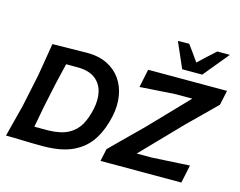

<svg xmlns="http://www.w3.org/2000/svg" viewBox="-126 -1163 1703 1364"><g transform="rotate(15 726.0 -481.0)"><path d="M17 0Q32 -58.5 45.8 -112.5Q59.5 -166.5 77 -233.5L127.5 -473.5Q139.5 -544 148.5 -599.2Q157.5 -654.5 167 -713Q226.5 -713 291 -715Q355.5 -717 422 -717Q508 -717 570.2 -686.2Q632.5 -655.5 669.8 -602Q707 -548.5 718.2 -479Q729.5 -409.5 713.5 -332Q692.5 -230.5 645.2 -154.8Q598 -79 511.8 -37Q425.5 5 288 5Q209.5 5 145.8 2.5Q82 0 17 0ZM195 -113H300Q390 -115.5 444 -144.2Q498 -173 527 -224.2Q556 -275.5 570.5 -345.5Q585 -414 571.8 -471Q558.5 -528 513.8 -563Q469 -598 389 -600H298.5Q289.5 -563 281 -526.2Q272.5 -489.5 261.5 -443.5L224 -267Q216 -222.5 208.8 -185.2Q201.5 -148 195 -113ZM712 0 731.5 -91.5Q760 -120 799.2 -158.8Q838.5 -197.5 880.2 -238.8Q922 -280 957.5 -315L1227.5 -596H1105Q1046.5 -592.5 980.8 -588Q915 -583.5 843.5 -579L871.5 -713H1451.5L1428.5 -605Q1380.5 -557.5 1328.8 -506.5Q1277 -455.5 1225 -404.5L947 -117H1056Q1098 -119.5 1148.2 -122.2Q1198.5 -125 1247.8 -127.8Q1297 -130.5 1334.5 -132.5L1306.5 0ZM1104 -779Q1084 -825.5 1063.2 -872.5Q1042.5 -919.5 1022.5 -965.5L1105.5 -967Q1125.5 -939.5 1146.8 -910Q1168 -880.5 1188.5 -851Q1219 -880.5 1250.5 -909.2Q1282 -938 1312.5 -965.5H1405Q1365.5 -918 1327.8 -871.8Q1290 -825.5 1251.5 -779Z"/></g></svg>

Font: Commissioner Loud SemiBold
Style: Italic
Weight: 600
Italic angle: -12°
Designer: Kostas Bartsokas
Foundry: Kostas Bartsokas
Version: Version 1.000; ttfautohint (v1.8.3)